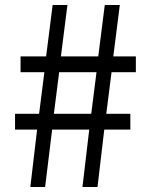

<svg xmlns="http://www.w3.org/2000/svg" viewBox="-20 -746 595 766"><path d="M101 0H160L188 -229H336L309 0H369L396 -229H500V-292H404L425 -458H522V-521H432L458 -726H398L372 -521H223L249 -726H190L164 -521H62V-458H157L136 -292H40V-229H128ZM195 -292 216 -458H365L344 -292Z"/></svg>

Font: Noto Sans CJK SC
Style: Regular
Weight: 400
Designer: Ryoko NISHIZUKA 西塚涼子 (kana, bopomofo & ideographs); Paul D. Hunt (Latin, Greek & Cyrillic); Sandoll Communications 산돌커뮤니
Foundry: Adobe
Version: Version 2.004;hotconv 1.0.118;makeotfexe 2.5.65603